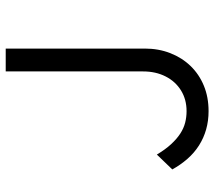

<svg xmlns="http://www.w3.org/2000/svg" viewBox="-59 -681 750 672"><g transform="rotate(-90 316.0 -345.0)"><path d="M59 -117 111 -171Q129 -141 147.5 -121Q166 -101 184.5 -89Q203 -77 222.5 -72Q242 -67 263 -67Q304 -67 335.5 -86.5Q367 -106 384.5 -140.5Q402 -175 402 -219V-626V-700H482V-626V-213Q482 -165 466 -124Q450 -83 421 -53Q392 -23 352 -6.5Q312 10 263 10Q229 10 199 1.5Q169 -7 143 -23.5Q117 -40 96 -64Q75 -88 59 -117Z"/></g></svg>

Font: Mach Light
Style: Regular
Weight: 300
Version: Version 1.002